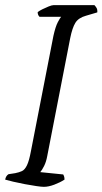

<svg xmlns="http://www.w3.org/2000/svg" viewBox="-27 -724 397 744"><path d="M143 0Q134 0 113.5 -3Q93 -6 69 -10.5Q45 -15 24 -20Q3 -25 -7 -28Q-4 -43 6 -49L32 -53Q47 -56 58 -61Q69 -66 77.5 -83.5Q86 -101 93 -139L180 -585Q188 -621 197 -638Q206 -655 210 -659H126Q119 -666 119 -677Q125 -682 137 -688Q149 -694 161.5 -699Q174 -704 180 -704H339Q343 -700 347 -693.5Q351 -687 350 -676L306 -663Q277 -655 265 -635.5Q253 -616 245 -576L156 -119Q152 -97 144 -81Q136 -65 129 -57L218 -48Q219 -47 221 -41.5Q223 -36 223 -28Q206 -17 183.5 -8.5Q161 0 143 0Z"/></svg>

Font: Texturina Thin
Style: Italic
Weight: 100
Italic angle: -11°
Designer: Guillermo Torres Carreño
Foundry: Omnibus-Type
Version: Version 1.002; ttfautohint (v1.8.3)